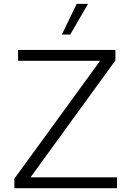

<svg xmlns="http://www.w3.org/2000/svg" viewBox="-20 -997 696 1017"><path d="M352.1 -814H307.6L386.2 -976.6H446.3ZM599.6 0H56.2V-50.8L510.3 -674.8H75.7V-732.4H591.3V-676.8L141.6 -57.6H599.6Z"/></svg>

Font: Kumbh Sans Light
Style: Regular
Weight: 300
Version: Version 1.004